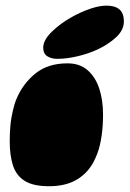

<svg xmlns="http://www.w3.org/2000/svg" viewBox="-20 -639 460 682"><path d="M154 22.5Q98 22.5 67.8 3.5Q37.5 -15.5 26 -51.5Q14.5 -87.5 14.5 -138Q14.5 -153 15.2 -167.5Q16 -182 17.2 -195.5Q18.5 -209 20.8 -221.8Q23 -234.5 25.8 -246.5Q28.5 -258.5 32 -269.8Q35.5 -281 40 -291Q62.5 -343 106.5 -378.5Q150.5 -414 220 -414Q263 -414 291 -389.8Q319 -365.5 332.5 -324.5Q346 -283.5 346 -232.5Q346 -212.5 344.8 -193.5Q343.5 -174.5 341 -157.2Q338.5 -140 334.8 -123.8Q331 -107.5 325.5 -93.2Q320 -79 313.5 -66Q307 -53 298.5 -42Q275.5 -11 239.8 5.8Q204 22.5 154 22.5ZM183.5 -430Q162.5 -430 148 -439.2Q133.5 -448.5 133.5 -470Q133.5 -496.5 164 -526.2Q194.5 -556 236 -579Q267.5 -596.5 300.2 -607.8Q333 -619 358.5 -619Q388 -619 404 -605.8Q420 -592.5 420 -562.5Q420 -532.5 392.8 -507Q365.5 -481.5 326 -463Q292 -447.5 254 -438.8Q216 -430 183.5 -430Z"/></svg>

Font: Gluten Thin Black
Style: Regular
Weight: 900
Version: Version 1.300